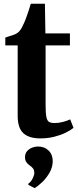

<svg xmlns="http://www.w3.org/2000/svg" viewBox="-20 -706 406 994"><path d="M189 10.5Q129.5 10.5 100.5 -16.8Q71.5 -44 71.5 -106V-471H7.5V-511.5Q18 -515.5 30 -519Q42 -522.5 52.8 -526.5Q63.5 -530.5 70 -535.5Q78 -541 83.8 -548.8Q89.5 -556.5 94.5 -566.2Q99.5 -576 104.5 -587Q110 -598.5 116.2 -616Q122.5 -633.5 128.8 -652.5Q135 -671.5 139.5 -686.5H212.5L215 -533H342V-471H216V-165.5Q216 -121.5 220 -101Q224 -80.5 234.2 -74.8Q244.5 -69 263.5 -69Q284 -69 306.5 -75Q329 -81 343.5 -88L360.5 -44Q344.5 -31 318.8 -18.5Q293 -6 260 2.2Q227 10.5 189 10.5ZM253 129Q252.5 160.5 236.2 188.5Q220 216.5 198.2 237.2Q176.5 258 159.5 267.5H158L127 251L126 245.5Q139.5 236.5 148.5 219Q157.5 201.5 157.5 190Q157.5 175 151.5 166.8Q145.5 158.5 134.5 151Q124.5 144.5 117 134.2Q109.5 124 109.5 108Q109.5 88.5 120.5 76.2Q131.5 64 146.8 58.2Q162 52.5 174 52.5H177.5Q210 52.5 231.5 73.2Q253 94 253 129Z"/></svg>

Font: Merriweather 72pt
Style: Bold
Weight: 700
Version: Version 2.100